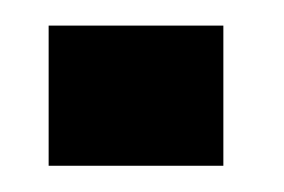

<svg xmlns="http://www.w3.org/2000/svg" viewBox="-20 -402 222 150"><path d="M18 -382V-272.5H154.5V-382Z"/></svg>

Font: Anybody ExtraCondensed
Style: Bold
Weight: 700
Width: 2
Version: Version 1.113;gftools[0.9.25]